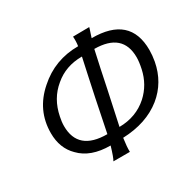

<svg xmlns="http://www.w3.org/2000/svg" viewBox="-139 -784 958 939"><g transform="rotate(-30 340.5 -314.0)"><path d="M665 -321Q645 -215 565 -150Q479 -81 345 -76Q338 -28 339 0H246Q256 -16 273 -74Q161 -74 103 -135Q50 -187 50 -272Q50 -401 150 -488Q246 -574 378 -574Q382 -598 380 -627L472 -628Q471 -623 468.5 -616Q466 -609 462 -596.5Q458 -584 455 -575Q671 -576 671 -384Q671 -354 665 -321ZM591 -321Q599 -358 599 -384Q599 -522 440 -523Q419 -429 396 -317L356 -131Q451 -132 517 -191Q574 -243 591 -321ZM369 -521Q277 -521 213 -466Q147 -412 129 -321Q123 -294 123 -270Q123 -130 287 -130Q319 -286 325 -316Q331 -343 346.5 -417Q362 -491 369 -521Z"/></g></svg>

Font: GFS Neohellenic Rg
Style: Italic
Weight: 400
Italic angle: -12°
Designer: Takis Katsoulidis and George D. Matthiopoulos
Foundry: Takis Katsoulidis and George D. Matthiopoulos
Version: Version 1.0